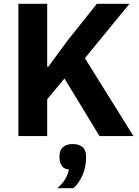

<svg xmlns="http://www.w3.org/2000/svg" viewBox="-20 -718 736 1013"><path d="M505 0 320 -304 229 -194V0H77V-698H229V-501V-366H235L334 -501L491 -698H663L428 -411L684 0ZM364 42Q397 42 415.5 58Q434 74 434 104V118Q434 164 415 207Q396 250 367 275H282Q308 253 322.5 229.5Q337 206 344 176Q316 174 305 155.5Q294 137 294 115V104Q294 74 312.5 58Q331 42 364 42Z"/></svg>

Font: IBM Plex Sans
Style: Regular
Weight: 400
Designer: Mike Abbink, Paul van der Laan, Pieter van Rosmalen
Foundry: Bold Monday
Version: Version 3.201